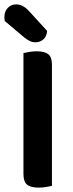

<svg xmlns="http://www.w3.org/2000/svg" viewBox="-30 -849 334 876"><path d="M147 7Q109 7 93 -7Q77 -21 77 -54V-607Q86 -609 103 -612Q120 -615 137 -615Q173 -615 190 -602Q207 -589 207 -554V-1Q198 1 181.5 4Q165 7 147 7ZM-8 -753Q-10 -763 -10 -771Q-10 -797 5.5 -813Q21 -829 44 -829Q73 -829 100 -801L185 -708Q183 -682 167.5 -669Q152 -656 133 -656Q117 -656 105.5 -662Q94 -668 82 -677Z"/></svg>

Font: Baloo Chettan 2 SemiBold
Style: Regular
Weight: 600
Designer: Maithili Shingre, Unnati Kotecha and Ek Type
Foundry: Ek Type
Version: Version 1.640;hotconv 1.0.111;makeotfexe 2.5.65597; ttfautoh